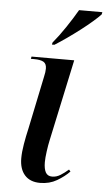

<svg xmlns="http://www.w3.org/2000/svg" viewBox="-54 -792 469 838"><g transform="rotate(5 180.0 -373.0)"><path d="M154 10Q110 10 86.5 -16.5Q63 -43 63 -90Q63 -117 69 -152.5Q75 -188 83 -222L131 -453Q136 -474 136 -489Q136 -510 123 -518Q110 -526 81 -526H67L69 -536H256L180 -181Q175 -159 171 -129.5Q167 -100 167 -82Q167 -53 175.5 -37.5Q184 -22 204 -22Q223 -22 240.5 -33Q258 -44 275 -59L282 -51Q260 -28 227.5 -9Q195 10 154 10ZM155 -605Q181 -636 209.5 -678.5Q238 -721 258 -756H360L358 -746Q346 -733 323.5 -713.5Q301 -694 273 -672.5Q245 -651 216.5 -631Q188 -611 164 -596H153Z"/></g></svg>

Font: Noto Serif Display SemiCondensed Medium
Style: Italic
Weight: 500
Width: 4
Italic angle: -12°
Designer: Monotype Design Team
Foundry: Monotype Imaging Inc.
Version: Version 2.009